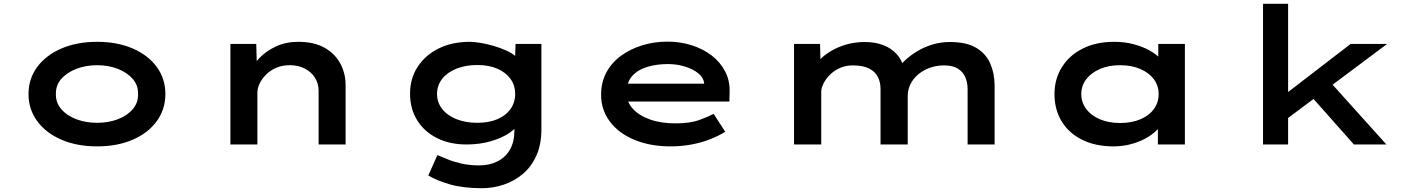

<svg xmlns="http://www.w3.org/2000/svg" viewBox="-20 -760 7435 1010"><path d="M491 10Q385 10 303.5 -25Q222 -60 176 -122.5Q130 -185 130 -265Q130 -346 176 -408Q222 -470 303.5 -505Q385 -540 491 -540Q597 -540 678 -505Q759 -470 804.5 -408Q850 -346 850 -265Q850 -185 804.5 -122.5Q759 -60 678 -25Q597 10 491 10ZM491 -114Q551 -114 600.5 -133Q650 -152 679 -186.5Q708 -221 706 -265Q708 -310 679 -344Q650 -378 600.5 -397.5Q551 -417 491 -417Q431 -417 381 -397.5Q331 -378 302 -344.5Q273 -311 274 -265Q273 -221 302 -186.5Q331 -152 381 -133Q431 -114 491 -114Z M1192 0V-529H1328L1332 -381L1289 -374Q1307 -415 1343 -453Q1379 -491 1431 -515.5Q1483 -540 1550 -540Q1631 -540 1686 -509.5Q1741 -479 1769.5 -427Q1798 -375 1798 -312V0H1656V-282Q1656 -322 1636 -352.5Q1616 -383 1582 -400Q1548 -417 1505 -417Q1465 -417 1433.5 -403.5Q1402 -390 1380 -368Q1358 -346 1346 -321Q1334 -296 1334 -273V0H1264Q1228 0 1210 0Q1192 0 1192 0Z M2515 230Q2417 230 2347 210Q2277 190 2233 163L2281 56Q2304 65 2335 78Q2366 91 2407.5 100.5Q2449 110 2501 110Q2555 110 2597 89Q2639 68 2662.5 27Q2686 -14 2686 -74V-126L2710 -121Q2703 -91 2663 -63Q2623 -35 2563.5 -17.5Q2504 0 2434 0Q2346 0 2279 -33.5Q2212 -67 2174.5 -127.5Q2137 -188 2137 -267Q2137 -347 2177 -408.5Q2217 -470 2287.5 -505Q2358 -540 2451 -540Q2474 -540 2507.5 -534.5Q2541 -529 2577 -518.5Q2613 -508 2645 -493.5Q2677 -479 2697 -459.5Q2717 -440 2717 -416L2688 -408L2692 -529H2828V-80Q2828 -1 2802 57.5Q2776 116 2731.5 154Q2687 192 2631 211Q2575 230 2515 230ZM2491 -114Q2552 -114 2596.5 -133Q2641 -152 2665.5 -186.5Q2690 -221 2690 -266Q2690 -311 2665.5 -345Q2641 -379 2596.5 -398.5Q2552 -418 2491 -418Q2429 -418 2380.5 -398.5Q2332 -379 2305.5 -344.5Q2279 -310 2279 -266Q2279 -222 2305.5 -187.5Q2332 -153 2380.5 -133.5Q2429 -114 2491 -114Z M3508 10Q3399 10 3316 -25Q3233 -60 3187.5 -121.5Q3142 -183 3142 -261Q3142 -327 3169.5 -378.5Q3197 -430 3246 -466Q3295 -502 3358 -521.5Q3421 -541 3491 -541Q3560 -541 3620 -521.5Q3680 -502 3725 -467Q3770 -432 3795 -383.5Q3820 -335 3818 -277L3817 -226H3252L3229 -320H3700L3684 -302V-324Q3680 -353 3652.5 -375Q3625 -397 3583 -410Q3541 -423 3493 -423Q3434 -423 3384.5 -408Q3335 -393 3305.5 -360Q3276 -327 3276 -272Q3276 -225 3308 -189Q3340 -153 3398 -132Q3456 -111 3533 -111Q3610 -111 3659 -129Q3708 -147 3734 -161L3795 -67Q3760 -45 3714 -27Q3668 -9 3615.5 0.5Q3563 10 3508 10Z M4157 0V-529H4294L4297 -388L4256 -404Q4271 -425 4295.5 -449Q4320 -473 4354 -493Q4388 -513 4432.5 -526Q4477 -539 4531 -539Q4582 -539 4625.5 -523Q4669 -507 4699 -473Q4729 -439 4739 -383L4697 -389L4705 -405Q4722 -426 4748 -449Q4774 -472 4808.5 -492.5Q4843 -513 4885.5 -526Q4928 -539 4977 -539Q5066 -539 5117 -507.5Q5168 -476 5190 -424Q5212 -372 5212 -311V0H5070V-291Q5070 -326 5057.5 -354.5Q5045 -383 5018 -399.5Q4991 -416 4947 -416Q4906 -416 4871.5 -403.5Q4837 -391 4810.5 -369Q4784 -347 4769.5 -317.5Q4755 -288 4755 -256V0H4612V-292Q4612 -328 4597.5 -356Q4583 -384 4551 -400Q4519 -416 4466 -416Q4429 -416 4398.5 -402.5Q4368 -389 4346 -367Q4324 -345 4312 -321Q4300 -297 4300 -277V0Z M5837 10Q5742 10 5672 -25Q5602 -60 5564.5 -122Q5527 -184 5527 -265Q5527 -345 5566.5 -407.5Q5606 -470 5676.5 -505Q5747 -540 5840 -540Q5897 -540 5945 -527Q5993 -514 6029 -493.5Q6065 -473 6086 -449.5Q6107 -426 6110 -405L6073 -400V-529H6213V0H6071V-147L6099 -135Q6097 -111 6075.5 -86Q6054 -61 6018.5 -39Q5983 -17 5936 -3.5Q5889 10 5837 10ZM5872 -113Q5933 -113 5979 -132.5Q6025 -152 6050 -186.5Q6075 -221 6075 -265Q6075 -309 6050 -343Q6025 -377 5979 -397Q5933 -417 5872 -417Q5812 -417 5766 -397Q5720 -377 5694 -343Q5668 -309 5668 -265Q5668 -221 5694 -186.5Q5720 -152 5766 -132.5Q5812 -113 5872 -113Z M6742 -129 6717 -246 7085 -529H7277ZM6624 0V-740H6756V0ZM7102 0 6837 -299 6932 -379 7273 0Z"/></svg>

Font: Lexend Zetta SemiBold
Style: Regular
Weight: 600
Designer: Bonnie Shaver-Troup, Thomas Jockin
Foundry: Lexend
Version: Version 1.007